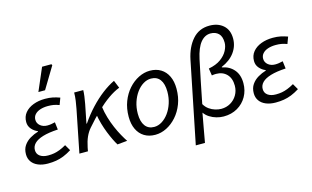

<svg xmlns="http://www.w3.org/2000/svg" viewBox="-106 -1061 2516 1546"><g transform="rotate(-15 1152.0 -288.0)"><path d="M169.8 12Q124 12 89.3 -2.3Q54.6 -16.6 35.9 -43.1Q17.1 -69.7 17.1 -105.4Q17.1 -148.7 37.6 -178.6Q58.2 -208.6 90.7 -227.8Q123.1 -247 158.3 -257.4V-261.4Q129.6 -272.4 107.9 -297.2Q86.2 -322 86.2 -356Q86.2 -401.3 112.1 -432.8Q137.9 -464.4 182.1 -481.2Q226.3 -498 280.3 -498Q316 -498 344 -492.2Q371.9 -486.4 402.7 -475.4L381.7 -419Q355 -428.8 334.5 -432.3Q314 -435.8 288.7 -435.8Q252 -435.8 223.5 -426.4Q195.1 -417.1 178.5 -398.7Q162 -380.3 162 -354.6Q162 -325 185.7 -305.2Q209.4 -285.5 244.4 -285.5Q261.3 -285.5 276 -287.9Q290.7 -290.3 309 -294.7L316.7 -232.4Q239.9 -228.2 190.9 -213.4Q142 -198.6 118.7 -175Q95.4 -151.4 95.4 -119.9Q95.4 -87.3 120.7 -69.1Q146 -50.8 188.4 -50.8Q215.9 -50.8 238.8 -55Q261.7 -59.2 286.2 -68.7Q310.7 -78.1 340.8 -95.4L369.3 -46Q333.2 -23.6 301.8 -11.1Q270.3 1.4 238.7 6.7Q207 12 169.8 12ZM243.7 -564.4 325.1 -753.6H402.9L407.8 -744.4L299.3 -564.4Z M434.3 0 504.8 -353.4Q510.8 -382.7 515.8 -418.5Q520.8 -454.3 520.8 -486.1H596.6Q596.6 -466.8 592.6 -435.8Q588.6 -404.7 582.6 -374L551.5 -218.3H555.5Q599.2 -282.4 649.5 -336.2Q699.8 -389.9 752.2 -430Q804.7 -470.1 854.8 -494L881.2 -429.7Q835.4 -412 786.7 -377.8Q737.9 -343.5 685.4 -293.4Q632.9 -243.3 576.5 -177.9Q553 -151 537.2 -115.7Q521.4 -80.4 511.5 -31.3L505.5 0ZM749.7 7.8Q737.3 -12 722.6 -42.2Q707.9 -72.4 693 -109.7Q678.2 -147 666.3 -188.2Q654.5 -229.4 647.7 -270.9L707.3 -317.2Q713.4 -270.8 727.2 -224.5Q741 -178.1 759.3 -135.7Q777.6 -93.3 797.1 -58.4Q816.5 -23.5 832.5 0Z M1065.1 12Q1012.7 12 974.3 -11.5Q936 -34.9 915.1 -78.8Q894.2 -122.6 894.2 -183.4Q894.2 -252.6 916.1 -309.9Q938.1 -367.3 975.6 -409.4Q1013.2 -451.6 1059.6 -474.8Q1105.9 -498.1 1154.2 -498.1Q1206.6 -498.1 1244.9 -474.6Q1283.3 -451.2 1304.2 -407.3Q1325.1 -363.5 1325.1 -302.7Q1325.1 -233.5 1303.1 -176.2Q1281.1 -118.8 1243.6 -76.7Q1206.1 -34.5 1160 -11.3Q1113.9 12 1065.1 12ZM1073 -51.5Q1106.4 -51.5 1137.7 -70.9Q1169 -90.3 1193.8 -124.1Q1218.5 -158 1233.1 -202.7Q1247.8 -247.5 1247.8 -298.2Q1247.8 -364.6 1221.6 -399.6Q1195.5 -434.6 1146.3 -434.6Q1112.9 -434.6 1081.6 -415.4Q1050.2 -396.2 1025.5 -362.3Q1000.8 -328.5 986.1 -283.7Q971.5 -239 971.5 -187.9Q971.5 -122.4 997.8 -87Q1024.1 -51.5 1073 -51.5Z M1356.8 178.5 1494 -499.5Q1514.8 -600.1 1569.6 -662.2Q1624.4 -724.4 1711.8 -724.4Q1781.8 -724.4 1825.8 -685.7Q1869.9 -646.9 1869.9 -575.3Q1869.9 -511.8 1831.9 -459.8Q1794 -407.9 1722.2 -377.6V-373.6Q1783.4 -362.4 1820.1 -319.5Q1856.9 -276.6 1856.9 -206.9Q1856.9 -145.7 1828.9 -95.9Q1800.9 -46.2 1750.8 -17.1Q1700.7 12 1635 12Q1605.7 12 1575.3 3.3Q1545 -5.4 1519.1 -21.9Q1493.3 -38.4 1476.9 -62.4Q1466.3 -1.7 1455 57.2Q1443.8 116.2 1433.3 178.5ZM1632.6 -52.3Q1674.9 -52.3 1709.4 -72.4Q1743.8 -92.4 1764.3 -127.3Q1784.8 -162.1 1784.8 -205.4Q1784.8 -266.5 1751.3 -300.9Q1717.9 -335.4 1662.5 -335.4Q1654.1 -335.4 1645.8 -334.6Q1637.6 -333.8 1627.6 -332.1L1618.4 -391.8Q1681.6 -403.6 1720.6 -432.1Q1759.6 -460.6 1777.5 -495.3Q1795.5 -530.1 1795.5 -560.4Q1795.5 -612.6 1770.2 -637.1Q1744.9 -661.6 1703.9 -661.6Q1655.7 -661.6 1620.5 -618.5Q1585.3 -575.4 1565.6 -484.3Q1547.1 -397.2 1529.1 -309.5Q1511.2 -221.9 1493 -129Q1508.9 -101.5 1532.4 -84.8Q1555.8 -68.1 1582.3 -60.2Q1608.7 -52.3 1632.6 -52.3Z M2068.8 12Q2023 12 1988.3 -2.3Q1953.6 -16.6 1934.9 -43.1Q1916.1 -69.7 1916.1 -105.4Q1916.1 -148.7 1936.6 -178.6Q1957.2 -208.6 1989.7 -227.8Q2022.1 -247 2057.3 -257.4V-261.4Q2028.6 -272.4 2006.9 -297.2Q1985.2 -322 1985.2 -356Q1985.2 -401.3 2011.1 -432.8Q2036.9 -464.4 2081.1 -481.2Q2125.3 -498 2179.3 -498Q2215 -498 2243 -492.2Q2270.9 -486.4 2301.7 -475.4L2280.7 -419Q2254 -428.8 2233.5 -432.3Q2213 -435.8 2187.7 -435.8Q2151 -435.8 2122.5 -426.4Q2094.1 -417.1 2077.5 -398.7Q2061 -380.3 2061 -354.6Q2061 -325 2084.7 -305.2Q2108.4 -285.5 2143.4 -285.5Q2160.3 -285.5 2175 -287.9Q2189.7 -290.3 2208 -294.7L2215.7 -232.4Q2138.9 -228.2 2089.9 -213.4Q2041 -198.6 2017.7 -175Q1994.4 -151.4 1994.4 -119.9Q1994.4 -87.3 2019.7 -69.1Q2045 -50.8 2087.4 -50.8Q2114.9 -50.8 2137.8 -55Q2160.7 -59.2 2185.2 -68.7Q2209.7 -78.1 2239.8 -95.4L2268.3 -46Q2232.2 -23.6 2200.8 -11.1Q2169.3 1.4 2137.7 6.7Q2106 12 2068.8 12Z"/></g></svg>

Font: Source Sans 3
Style: Italic
Weight: 200
Italic angle: -11°
Designer: Paul D. Hunt
Foundry: Adobe
Version: Version 3.046;hotconv 1.0.118;makeotfexe 2.5.65603